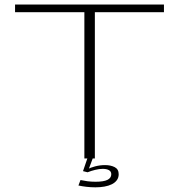

<svg xmlns="http://www.w3.org/2000/svg" viewBox="-20 -695 793 842"><path d="M350 0H396V-641.5H699V-675H46V-641.5H350ZM398.5 126.5Q419.5 126.5 438 123.2Q456.5 120 470.5 113Q484.5 106 492.5 95Q500.5 84 500.5 69Q500.5 47 483 38Q465.5 29 440.5 29Q419 29 397.5 34.5Q376 40 365 47L364 60.5Q380.5 54 398 49.8Q415.5 45.5 430.5 45.5Q447.5 45.5 457.8 51.2Q468 57 468 69Q468 85.5 451.2 93.8Q434.5 102 399 102Q380 102 363.2 99.8Q346.5 97.5 333 94.5L324 118.5Q340 122 359 124.2Q378 126.5 398.5 126.5ZM364 60.5 386.5 0H363L344 55.5Z"/></svg>

Font: Anybody Expanded ExtraLight
Style: Regular
Weight: 250
Width: 7
Version: Version 1.113;gftools[0.9.25]